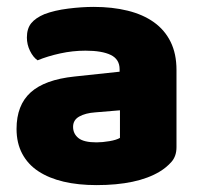

<svg xmlns="http://www.w3.org/2000/svg" viewBox="-20 -521 584 557"><path d="M260 -108Q277 -108 297.5 -111.5Q318 -115 328 -121V-201L256 -195Q228 -193 210 -183Q192 -173 192 -153Q192 -133 207.5 -120.5Q223 -108 260 -108ZM252 -501Q306 -501 350.5 -490Q395 -479 426.5 -456.5Q458 -434 475 -399.5Q492 -365 492 -318V-94Q492 -68 477.5 -51.5Q463 -35 443 -23Q378 16 260 16Q207 16 164.5 6Q122 -4 91.5 -24Q61 -44 44.5 -75Q28 -106 28 -147Q28 -216 69 -253Q110 -290 196 -299L327 -313V-320Q327 -349 301.5 -361.5Q276 -374 228 -374Q191 -374 154.5 -366Q118 -358 89 -346Q76 -355 67 -373.5Q58 -392 58 -412Q58 -438 70.5 -453.5Q83 -469 109 -480Q138 -491 177.5 -496Q217 -501 252 -501Z"/></svg>

Font: Baloo Bhaina 2 ExtraBold
Style: Regular
Weight: 800
Designer: Yesha Goshar, Manish Minz, Shuchita Grover and Ek Type
Foundry: Ek Type
Version: Version 1.640;hotconv 1.0.111;makeotfexe 2.5.65597; ttfautoh